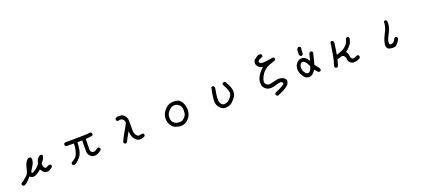

<svg xmlns="http://www.w3.org/2000/svg" viewBox="78 -2211 8343 3796"><g transform="rotate(-20 4250.0 -313.5)"><path d="M169.9 87.9Q154.3 85.9 142.6 76.2Q130.9 62.5 132.8 41L146.5 17.6Q171.9 9.8 193.4 -8.8Q214.8 -27.3 265.1 -69.8Q315.4 -112.3 332 -204.1Q348.6 -295.9 385.7 -347.7Q422.9 -399.4 454.6 -397.9Q486.3 -396.5 494.6 -374.5Q502.9 -352.5 493.2 -303.7Q483.4 -254.9 450.2 -208Q417 -161.1 395.5 -110.4Q400.4 -84 429.2 -97.2Q458 -110.4 503.9 -145.5Q549.8 -180.7 581.1 -229.5Q585 -260.7 596.7 -290Q608.4 -319.3 635.7 -345.7Q663.1 -372.1 697.3 -369.6Q731.4 -367.2 718.8 -321.8Q706.1 -276.4 681.6 -248Q657.2 -219.7 644.5 -199.2Q647.5 -141.6 669.4 -113.8Q691.4 -85.9 717.3 -103Q743.2 -120.1 789.1 -129.9L808.6 -120.1Q820.3 -106.4 818.4 -85L806.6 -63.5Q780.3 -43.9 753.9 -27.8Q727.5 -11.7 686.5 -13.7Q645.5 -15.6 622.6 -41.5Q599.6 -67.4 573.2 -104.5Q532.2 -69.3 489.3 -41.5Q446.3 -13.7 407.2 -13.7Q368.2 -13.7 333 -45.9Q301.8 -9.8 268.1 25.4Q234.4 60.5 195.3 82Z M1242.2 44.9Q1226.6 43 1214.8 33.2Q1203.1 19.5 1205.1 -2L1214.8 -22.5Q1253.9 -42 1289.6 -71.3Q1325.2 -100.6 1342.8 -146.5Q1360.4 -192.4 1371.1 -246.1Q1381.8 -299.8 1379.9 -358.4L1232.4 -360.4Q1216.8 -362.3 1205.1 -372.1Q1193.4 -385.7 1195.3 -407.2L1205.1 -426.8L1224.6 -436.5Q1653.3 -438.5 1688.5 -444.3Q1723.6 -450.2 1760.7 -450.2L1781.2 -440.4Q1793 -424.8 1791 -403.3L1781.2 -383.8Q1745.1 -372.1 1707 -369.1Q1668.9 -366.2 1631.8 -360.4Q1627.9 -183.6 1628.9 -142.1Q1629.9 -100.6 1654.3 -83Q1678.7 -65.4 1705.1 -69.3Q1731.4 -73.2 1755.4 -93.8Q1779.3 -114.3 1810.5 -118.2L1830.1 -108.4Q1841.8 -92.8 1839.8 -71.3L1830.1 -51.8Q1779.3 -13.7 1745.6 0Q1711.9 13.7 1670.9 9.8Q1629.9 5.9 1592.8 -31.7Q1555.7 -69.3 1554.7 -123.5Q1553.7 -177.7 1555.7 -358.4H1456.1Q1454.1 -274.4 1437.5 -192.4Q1420.9 -110.4 1377.9 -59.1Q1335 -7.8 1301.8 15.6Q1268.6 39.1 1242.2 44.9Z M2631.8 13.7Q2583 7.8 2546.9 -30.3Q2510.7 -68.4 2496.1 -116.7Q2481.4 -165 2481.4 -217.8Q2452.1 -168.9 2424.8 -119.6Q2397.5 -70.3 2374 -19.5Q2358.4 -5.9 2336.9 -7.8L2317.4 -17.6Q2305.7 -33.2 2307.6 -54.7Q2344.7 -141.6 2393.6 -221.7Q2442.4 -301.8 2487.3 -391.6Q2485.4 -444.3 2455.1 -468.8Q2424.8 -493.2 2394.5 -486.3Q2364.3 -479.5 2348.6 -481.4L2329.1 -491.2Q2317.4 -504.9 2319.3 -526.4L2329.1 -545.9Q2350.6 -563.5 2379.9 -563.5Q2409.2 -563.5 2445.3 -560.5Q2481.4 -557.6 2514.6 -521.5Q2547.9 -485.4 2554.7 -453.1Q2561.5 -420.9 2559.6 -329.1Q2557.6 -237.3 2559.6 -200.2Q2561.5 -163.1 2570.3 -137.7Q2579.1 -112.3 2601.6 -87.4Q2624 -62.5 2655.3 -67.4Q2686.5 -72.3 2721.7 -80.1L2741.2 -70.3Q2753.9 -54.7 2752 -33.2L2741.2 -13.7Q2717.8 0 2689.5 6.8Q2661.1 13.7 2631.8 13.7Z M3487.3 41Q3434.6 37.1 3387.7 20.5Q3340.8 3.9 3307.6 -34.7Q3274.4 -73.2 3262.2 -117.2Q3250 -161.1 3252.9 -213.9Q3255.9 -266.6 3279.8 -312.5Q3303.7 -358.4 3344.7 -397.5Q3385.7 -436.5 3437.5 -452.1Q3489.3 -467.8 3534.2 -462.9Q3579.1 -458 3605.5 -450.2Q3631.8 -442.4 3665 -403.3Q3698.2 -364.3 3712.9 -307.6Q3727.5 -251 3723.6 -200.2Q3719.7 -149.4 3699.7 -102.5Q3679.7 -55.7 3641.1 -21Q3602.5 13.7 3566.4 27.3Q3530.3 41 3487.3 41ZM3563.5 -57.6Q3582 -74.2 3602.1 -94.2Q3622.1 -114.3 3631.8 -135.7Q3641.6 -157.2 3643.6 -185.5Q3645.5 -213.9 3645.5 -246.1Q3645.5 -278.3 3633.8 -307.6Q3622.1 -336.9 3587.9 -361.3Q3553.7 -385.7 3522.9 -389.2Q3492.2 -392.6 3455.1 -378.9Q3418 -365.2 3381.3 -323.7Q3344.7 -282.2 3335.9 -245.1Q3327.1 -208 3331.1 -163.1Q3335 -118.2 3365.2 -86.9Q3395.5 -55.7 3432.6 -46.9Q3469.7 -38.1 3505.9 -40Q3542 -42 3563.5 -57.6Z M4418.9 2Q4374 -5.9 4337.9 -40Q4301.8 -74.2 4285.2 -119.6Q4268.6 -165 4273.4 -224.6Q4278.3 -284.2 4289.1 -348.6Q4299.8 -413.1 4315.4 -473.6Q4329.1 -485.4 4350.6 -483.4L4370.1 -473.6Q4383.8 -454.1 4379.9 -424.8Q4368.2 -362.3 4359.4 -299.8Q4350.6 -237.3 4353.5 -184.6Q4356.4 -131.8 4386.7 -99.1Q4417 -66.4 4455.1 -72.3Q4493.2 -78.1 4515.6 -90.8Q4538.1 -103.5 4563.5 -129.4Q4588.9 -155.3 4609.4 -193.4Q4629.9 -231.4 4618.2 -277.3Q4606.4 -323.2 4585 -364.3Q4563.5 -405.3 4543.9 -448.2Q4545.9 -463.9 4555.7 -475.6Q4571.3 -487.3 4592.8 -485.4L4612.3 -475.6Q4637.7 -432.6 4659.2 -387.7Q4680.7 -342.8 4690.9 -299.8Q4701.2 -256.8 4694.8 -214.8Q4688.5 -172.9 4668 -140.1Q4647.5 -107.4 4604.5 -64.5Q4561.5 -21.5 4516.6 -7.8Q4471.7 5.9 4418.9 2Z M5499 132.8Q5481.4 130.9 5467.8 119.1Q5456.1 105.5 5458 84L5467.8 64.5Q5520.5 41 5572.3 16.6Q5624 -7.8 5658.2 -32.2Q5692.4 -56.6 5671.9 -80.1Q5651.4 -103.5 5605.5 -96.7Q5559.6 -89.8 5515.6 -73.2Q5471.7 -56.6 5428.7 -55.7Q5385.7 -54.7 5354.5 -65.4Q5323.2 -76.2 5296.9 -102.1Q5270.5 -127.9 5259.8 -163.1Q5249 -198.2 5253.9 -251Q5258.8 -303.7 5292 -362.3Q5325.2 -420.9 5411.1 -504.9Q5360.4 -508.8 5331.1 -535.2Q5301.8 -561.5 5293 -586.4Q5284.2 -611.3 5288.1 -645.5Q5292 -679.7 5322.3 -703.1Q5352.5 -726.6 5380.9 -744.1Q5409.2 -761.7 5446.3 -757.8L5465.8 -748Q5477.5 -734.4 5475.6 -712.9L5465.8 -693.4Q5442.4 -685.5 5418 -675.8Q5393.6 -666 5377.9 -651.4Q5362.3 -636.7 5368.7 -616.2Q5375 -595.7 5404.3 -586.9Q5433.6 -578.1 5482.9 -583.5Q5532.2 -588.9 5574.2 -596.7Q5616.2 -604.5 5661.1 -608.4L5680.7 -598.6Q5692.4 -585 5690.4 -563.5L5680.7 -543.9Q5616.2 -524.4 5552.7 -500Q5489.3 -475.6 5450.2 -440.4Q5411.1 -405.3 5392.6 -379.9Q5374 -354.5 5359.4 -325.2Q5344.7 -295.9 5335 -267.6Q5325.2 -239.3 5328.1 -208Q5331.1 -176.8 5360.4 -153.3Q5389.6 -129.9 5442.4 -139.6Q5495.1 -149.4 5554.7 -165Q5614.3 -180.7 5665 -170.9Q5715.8 -161.1 5745.6 -131.3Q5775.4 -101.6 5766.6 -60.5Q5757.8 -19.5 5716.3 16.6Q5674.8 52.7 5616.2 81.1Q5557.6 109.4 5499 132.8Z M6185.5 -2Q6150.4 -5.9 6126 -27.8Q6101.6 -49.8 6086.9 -72.3Q6072.3 -94.7 6058.6 -121.1Q6044.9 -147.5 6039.1 -180.7Q6033.2 -213.9 6036.1 -247.1Q6039.1 -280.3 6051.8 -307.6Q6064.5 -335 6087.9 -359.4Q6111.3 -383.8 6142.6 -394.5Q6173.8 -405.3 6210 -398.4Q6246.1 -391.6 6272.5 -366.7Q6298.8 -341.8 6327.1 -299.8Q6340.8 -338.9 6348.6 -379.9Q6356.4 -420.9 6374 -456.1Q6389.6 -467.8 6411.1 -465.8L6430.7 -456.1Q6442.4 -442.4 6440.4 -420.9Q6422.9 -366.2 6411.1 -308.6Q6399.4 -251 6379.9 -198.2L6456.1 -96.7Q6467.8 -81.1 6465.8 -59.6L6456.1 -40Q6440.4 -28.3 6418.9 -30.3Q6399.4 -36.1 6342.8 -106.4Q6330.1 -77.1 6299.8 -46.9Q6269.5 -16.6 6243.2 -8.3Q6216.8 0 6185.5 -2ZM6238.3 -90.8Q6261.7 -112.3 6274.9 -139.6Q6288.1 -167 6295.9 -196.3Q6277.3 -225.6 6263.7 -255.9Q6250 -286.1 6224.6 -306.6Q6199.2 -327.1 6177.7 -327.1Q6156.2 -327.1 6140.6 -307.6Q6125 -288.1 6116.2 -264.6Q6107.4 -241.2 6112.3 -208Q6117.2 -174.8 6130.9 -148.4Q6144.5 -122.1 6165 -100.6Q6185.5 -79.1 6204.6 -81.1Q6223.6 -83 6238.3 -90.8ZM6223.6 -453.1 6203.1 -445.3Q6185.5 -446.3 6170.9 -463.9L6161.1 -491.2Q6165 -525.4 6163.6 -562.5Q6162.1 -599.6 6189.5 -626L6210 -632.8Q6228.5 -632.8 6243.2 -617.2L6250 -595.7Q6237.3 -553.7 6241.2 -488.3Q6240.2 -467.8 6223.6 -453.1Z M7127.9 27.3Q7090.8 25.4 7056.6 -4.9Q7022.5 -35.2 7021.5 -78.6Q7020.5 -122.1 6997.1 -148.4Q6973.6 -174.8 6932.6 -164.1Q6891.6 -153.3 6848.6 -139.6Q6838.9 -104.5 6829.1 -68.8Q6819.3 -33.2 6803.7 0Q6790 11.7 6768.6 9.8L6748 0Q6736.3 -15.6 6738.3 -37.1Q6776.4 -151.4 6795.9 -269.5Q6815.4 -387.7 6833 -506.8Q6848.6 -520.5 6870.1 -518.6L6889.6 -508.8Q6905.3 -485.4 6899.4 -454.1Q6893.6 -397.5 6883.8 -340.8Q6874 -284.2 6866.2 -227.5Q6917 -245.1 6965.8 -261.7Q7014.6 -278.3 7054.7 -314.5Q7094.7 -350.6 7110.4 -377.9Q7126 -405.3 7131.8 -429.7Q7137.7 -454.1 7149.4 -475.6Q7163.1 -487.3 7184.6 -485.4L7204.1 -475.6Q7217.8 -458 7213.9 -434.6Q7204.1 -403.3 7194.3 -374Q7184.6 -344.7 7145 -297.4Q7105.5 -250 7055.7 -219.7Q7090.8 -174.8 7092.8 -133.8Q7094.7 -92.8 7111.3 -69.8Q7127.9 -46.9 7153.3 -48.8Q7178.7 -50.8 7200.2 -64.5Q7221.7 -78.1 7247.1 -80.1L7267.6 -70.3Q7281.2 -54.7 7277.3 -31.2L7267.6 -11.7Q7235.4 7.8 7201.2 18.6Q7167 29.3 7127.9 27.3Z M7946.3 21.5Q7918.9 17.6 7891.6 14.6Q7864.3 11.7 7840.8 -22.5Q7817.4 -56.6 7835.9 -136.2Q7854.5 -215.8 7909.2 -316.4Q7963.9 -417 7965.8 -530.3Q7981.4 -542 8002.9 -540L8022.5 -530.3Q8038.1 -493.2 8027.3 -421.9Q8016.6 -350.6 7968.8 -263.7Q7920.9 -176.8 7913.1 -123.5Q7905.3 -70.3 7925.8 -61.5Q7946.3 -52.7 7980.5 -65.9Q8014.6 -79.1 8047.9 -149.4Q8061.5 -161.1 8083 -159.2L8102.5 -149.4Q8116.2 -133.8 8112.3 -110.4Q8092.8 -66.4 8059.6 -27.3Q8026.4 11.7 8001 17.6Q7975.6 23.4 7946.3 21.5Z"/></g></svg>

Font: JasonHandwriting2
Style: Regular
Weight: 400
Version: Version 1.05.10